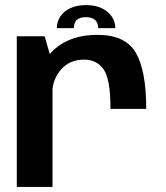

<svg xmlns="http://www.w3.org/2000/svg" viewBox="-20 -735 652 755"><path d="M414.5 -307H555Q555 -457 514.2 -527.5Q473.5 -598 362.5 -598Q258.5 -598 195.2 -542.2Q132 -486.5 132 -405.5L186 -371.5Q186 -421.5 219.5 -461Q253 -500.5 310.5 -500.5Q361 -500.5 387.8 -461.8Q414.5 -423 414.5 -307ZM46 0H186.5V-485L155.5 -592.5H46ZM318.5 -715Q282 -715 256.2 -702.8Q230.5 -690.5 217 -669.8Q203.5 -649 203.5 -624.5H270.5Q270.5 -637.5 275 -647Q279.5 -656.5 290 -662Q300.5 -667.5 318.5 -667.5Q334.5 -667.5 345.2 -662.2Q356 -657 361 -647.2Q366 -637.5 366 -624.5H433.5Q433.5 -649 419.5 -669.8Q405.5 -690.5 379.8 -702.8Q354 -715 318.5 -715Z"/></svg>

Font: Anybody UltraCondensed Thin SemiBold
Style: Regular
Weight: 600
Version: Version 1.111